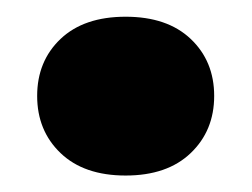

<svg xmlns="http://www.w3.org/2000/svg" viewBox="-20 -403 304 232"><path d="M210.4 -218Q182.1 -190.9 131.8 -190.9Q81.5 -190.9 53.2 -218Q24.9 -245.1 24.9 -287.1Q24.9 -329.1 53.2 -356Q81.5 -382.8 131.8 -382.8Q182.1 -382.8 210.4 -356Q238.8 -329.1 238.8 -287.1Q238.8 -245.1 210.4 -218Z"/></svg>

Font: Creato Display Black
Style: Regular
Weight: 900
Version: Version 1.000